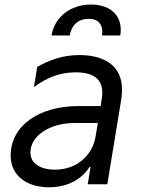

<svg xmlns="http://www.w3.org/2000/svg" viewBox="-20 -788 604 821"><path d="M200.3 -636.4H278.4C284.1 -673.3 308.2 -707.4 359.4 -707.4C407.7 -707.4 421.9 -674.7 416.2 -636.4H494.3C507.1 -713.1 460.2 -768.5 369.3 -768.5C278.4 -768.5 213.1 -713.1 200.3 -636.4ZM189.6 12.8C281.2 12.8 336.6 -32 362.9 -73.9H367.2L355.1 0H438.9L497.9 -359.4C526.3 -531.2 390.6 -552.6 319.6 -552.6C250 -552.6 191.8 -532 139.2 -502.1L125 -415.5C177.6 -453.8 232.2 -478.7 303.3 -478.7C387.8 -478.7 426.8 -443.2 415.5 -367.9L410.5 -334.5H316.1C144.2 -334.5 25.6 -248.6 25.6 -122.9C25.6 -36.9 94.5 12.8 189.6 12.8ZM215.2 -62.5C152 -62.5 110.1 -89.5 110.1 -135.7C110.1 -207.4 192.5 -262.1 299.7 -262.1H398.4L388.5 -203.1C375.7 -126.4 311.1 -62.5 215.2 -62.5Z"/></svg>

Font: TID UI
Style: Italic
Weight: 400
Italic angle: -9.39999°
Designer: The TID Project Authors
Foundry: Bakken & Bæck
Version: Version 1.001;hotconv 1.0.109;makeotfexe 2.5.65596